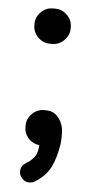

<svg xmlns="http://www.w3.org/2000/svg" viewBox="-50 -542 355 731"><g transform="rotate(5 127.0 -177.0)"><path d="M89.8 157.2Q75.2 157.2 63.5 145.5Q51.8 133.8 51.8 118.2Q51.8 97.7 70.3 85.4Q80.1 79.6 85 75.7Q89.8 71.8 93.8 67.9Q101.6 60.5 106 53.2Q114.7 38.1 116.2 12.2Q93.8 10.3 76.7 -6.3Q57.6 -25.9 57.6 -51.8V-57.6Q57.6 -83.5 76.9 -102.8Q96.2 -122.1 122.1 -122.1H131.8Q157.2 -122.1 174.8 -103Q190.9 -86.4 196.3 -59.1Q198.2 -48.8 198.2 -33.7Q198.2 -9.3 196.3 1.5Q188 55.7 169.9 90.8Q151.4 127.4 111.8 150.9Q102.1 157.2 89.8 157.2ZM57.6 -440.4V-446.3Q57.6 -472.2 76.9 -491.5Q96.2 -510.7 122.1 -510.7H131.8Q157.7 -510.7 177 -491.5Q196.3 -472.2 196.3 -446.3V-440.4Q196.3 -414.6 177 -395.3Q157.7 -376 131.8 -376H122.1Q96.2 -376 76.9 -395.3Q57.6 -414.6 57.6 -440.4Z"/></g></svg>

Font: YuPearl-SemiBold
Style: SemiBold
Weight: 600
Designer: Max Yao
Foundry: Max-Everyday
Version: Version 1.011; ttfautohint (v1.8.3)